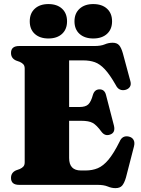

<svg xmlns="http://www.w3.org/2000/svg" viewBox="-20 -932 710 968"><path d="M35.5 -665Q35.5 -700 76.5 -700H455.5Q488.5 -700 507.8 -708.2Q527 -716.5 548 -716.5Q569.5 -716.5 580.5 -704Q591.5 -691.5 599.5 -663L637.5 -522Q642 -505.5 634.8 -494.2Q627.5 -483 612.5 -479Q598 -475 585 -480.5Q572 -486 563.5 -503.5Q533.5 -556 508.5 -582.8Q483.5 -609.5 458 -618.5Q432.5 -627.5 400.5 -627.5H328.5V-392.5H380.5Q411.5 -392.5 425.2 -405.8Q439 -419 448.5 -454Q457 -481.5 482 -481.5Q507.5 -481.5 514.5 -453L554.5 -298.5Q563 -263 535 -253.5Q509 -244 491 -268.5Q467 -301.5 447.5 -312.2Q428 -323 389.5 -323H328.5V-135.5Q328.5 -72.5 388 -72.5H411.5Q445.5 -72.5 473 -84Q500.5 -95.5 526.8 -126.8Q553 -158 583 -218Q596.5 -250.5 629.5 -243.5Q646.5 -239.5 653.5 -226.5Q660.5 -213.5 655.5 -194L615 -37Q607 -9.5 596 3.5Q585 16.5 562 16.5Q542.5 16.5 523 8.2Q503.5 0 471 0H76.5Q35.5 0 35.5 -35Q35.5 -61.5 60.5 -73L80 -80Q92 -85.5 98.2 -92.8Q104.5 -100 104.5 -114V-586Q104.5 -600 98.2 -607.2Q92 -614.5 80 -620L60.5 -627Q35.5 -638.5 35.5 -665ZM224 -738Q181 -738 155.5 -761Q130 -784 130 -824.5Q130 -865 155.5 -888.2Q181 -911.5 224 -911.5Q267.5 -911.5 292.8 -888.2Q318 -865 318 -824.5Q318 -784.5 292.8 -761.2Q267.5 -738 224 -738ZM450 -738Q407 -738 381.2 -761Q355.5 -784 355.5 -824.5Q355.5 -864.5 381.2 -888Q407 -911.5 450 -911.5Q494 -911.5 519.5 -888.2Q545 -865 545 -824.5Q545 -784.5 519.5 -761.2Q494 -738 450 -738Z"/></svg>

Font: Fraunces 72pt Soft Black
Style: Regular
Weight: 900
Version: Version 1.000;[b76b70a41]